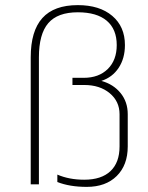

<svg xmlns="http://www.w3.org/2000/svg" viewBox="-20 -720 579 750"><path d="M479 -274V-148Q479 -75 436 -32.5Q393 10 319 10Q252 10 204 -9V-38Q250 -18 309 -18Q376 -18 411.5 -51.5Q447 -85 447 -148V-274Q447 -324 408.5 -356Q370 -388 309 -388H263V-416H307Q366 -416 401 -450.5Q436 -485 436 -544Q436 -606 397 -639Q358 -672 284 -672Q205 -672 168.5 -629.5Q132 -587 132 -496V0H100V-496Q100 -599 145.5 -649.5Q191 -700 284 -700Q369 -700 418.5 -658Q468 -616 468 -544Q468 -492 443.5 -455Q419 -418 376 -404Q423 -391 451 -356.5Q479 -322 479 -274Z"/></svg>

Font: KoHo ExtraLight
Style: Regular
Weight: 275
Version: Version 1.000; ttfautohint (v1.6)